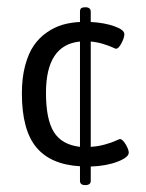

<svg xmlns="http://www.w3.org/2000/svg" viewBox="-20 -461 408 537"><path d="M218.4 56.7Q203.7 56.7 203.7 44.8V4Q121.3 -0.8 81.3 -49.3Q41.2 -97.9 41.2 -199.8Q41.2 -243.4 50.3 -277.6Q59.5 -311.9 74.7 -333.9Q90 -355.9 111.4 -370.6Q132.8 -385.3 155.2 -391.8Q177.6 -398.3 203.7 -399.5V-428.5Q203.7 -435.2 207.1 -438Q210.5 -440.7 218.4 -440.7Q233.8 -440.7 233.8 -428.5V-399.5Q271.9 -397.5 299.8 -387.6Q327.8 -377.7 327.8 -365.4Q327.8 -355.5 319.7 -340.1Q311.5 -324.6 304.4 -324.6Q303.2 -324.6 294.1 -328.8Q285 -332.9 268.5 -338.1Q252.1 -343.2 233.8 -344.8V-50.3Q254.5 -51.5 273.5 -56.9Q292.5 -62.2 303.2 -67.2Q313.9 -72.1 315.1 -72.1Q322.6 -72.1 331.4 -57.5Q340.1 -42.8 340.1 -34.1Q340.1 -21 309 -8.9Q277.8 3.2 233.8 4.8V44.8Q233.8 56.7 218.4 56.7ZM203.7 -50.3V-344.8Q108.6 -335.7 108.6 -201.3Q108.6 -127.2 130.6 -91.8Q152.6 -56.3 203.7 -50.3Z"/></svg>

Font: Jaldi
Style: Regular
Weight: 400
Designer: Pablo Cosgaya and Nicolas Silva
Foundry: Omnibus-Type
Version: Version 1.001;PS 001.001;hotconv 1.0.70;makeotf.lib2.5.58329